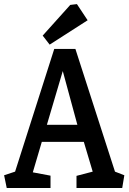

<svg xmlns="http://www.w3.org/2000/svg" viewBox="-24 -934 640 954"><path d="M9.4 0 -3.6 -63.2 51 -81.2 245.6 -691H350.6L547.3 -81.2L593.8 -63.2L583.3 0H356.1V-60.2L436.6 -81.2L392.5 -229H183.7L139 -77.7L227 -61.2V0ZM209 -314H360.4L287.9 -580.9ZM222.7 -712.3 188.1 -757.1 325.1 -909.6 358.2 -913.6 411.4 -833.3Z"/></svg>

Font: Kreon Light
Style: Regular
Weight: 300
Designer: Julia Petretta
Foundry: Julia Petretta and Eli Heuer
Version: Version 2.002